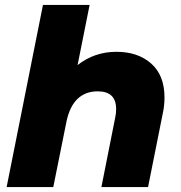

<svg xmlns="http://www.w3.org/2000/svg" viewBox="-20 -762 736 782"><path d="M650 -365Q650 -332 643 -300L583 0H393L449 -282Q453 -299 453 -318Q453 -390 378 -390Q328 -390 296 -359.5Q264 -329 251 -268L197 0H7L155 -742H345L296 -497Q365 -551 454 -551Q542 -551 596 -503Q650 -455 650 -365Z"/></svg>

Font: Montserrat Alternates ExtraBold
Style: Italic
Weight: 800
Italic angle: -11.3°
Designer: Julieta Ulanovsky
Foundry: Julieta Ulanovsky
Version: Version 7.200